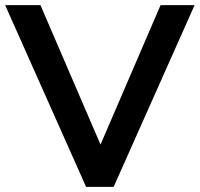

<svg xmlns="http://www.w3.org/2000/svg" viewBox="-31 -725 775 745"><path d="M303 0 -11 -705H126L359 -164L592 -705H724L410 0Z"/></svg>

Font: Nunito Sans
Style: Bold
Weight: 700
Designer: Vernon Adams
Foundry: Vernon Adams
Version: Version 3.101; ttfautohint (v1.8.4.7-5d5b);gftools[0.9.27]